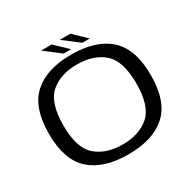

<svg xmlns="http://www.w3.org/2000/svg" viewBox="-173 -964 1145 1143"><g transform="rotate(-30 399.5 -392.0)"><path d="M393.5 5Q224.5 5 134 -76.2Q43.5 -157.5 43.5 -337.5Q43.5 -517.5 134 -599Q224.5 -680.5 393.8 -680.5Q563 -680.5 653.5 -599Q744 -517.5 744 -337.5Q744 -157.5 653.5 -76.2Q563 5 393.5 5ZM393.5 -63Q506.5 -63 575.5 -122.5Q644.5 -182 644.5 -337.5Q644.5 -494 575.5 -553.2Q506.5 -612.5 393.5 -612.5Q280.5 -612.5 211.8 -553.2Q143 -494 143 -337.5Q143 -182 211.8 -122.5Q280.5 -63 393.5 -63ZM486.5 -708 379 -790.5H452L538 -708ZM358.5 -708 251 -790.5H324L410 -708Z"/></g></svg>

Font: Anybody ExtraExpanded
Style: Regular
Weight: 400
Width: 8
Designer: Tyler Finck
Foundry: Etcetera Type Company
Version: Version 1.010; ttfautohint (v1.8.3) -l 8 -r 50 -G 200 -x 14 